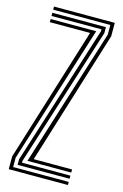

<svg xmlns="http://www.w3.org/2000/svg" viewBox="-122 -855 585 910"><g transform="rotate(15 170.5 -400.0)"><path d="M93.2 -61.2 306 -737.2V-784.8H25.5V-800H323.8V-734.2L119.8 -76.5H308V-61.2ZM53 -30.8V-58.2L270.8 -744.5V-754H25.5V-769.5H288.5V-740.2L70.5 -55V-46H308V-30.8ZM17.8 0V-63L223 -723.5H25.5V-738.8H249L35.2 -60.8V-15.2H308V0Z"/></g></svg>

Font: Big Shoulders Inline Text Medium
Style: Regular
Weight: 500
Designer: Patric King
Foundry: XO Type Co
Version: Version 1.000